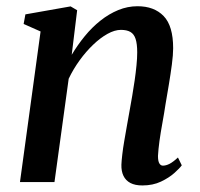

<svg xmlns="http://www.w3.org/2000/svg" viewBox="-20 -570 625 601"><path d="M204.5 -398.5Q223 -429.5 245.5 -457Q268 -484.5 294.5 -505.5Q321 -526.5 350.2 -538.5Q379.5 -550.5 410.5 -550.5Q462.5 -550.5 492.2 -519.8Q522 -489 522 -419Q522 -398.5 518 -368.2Q514 -338 508.5 -305Q503 -272 498 -243Q494 -216 488.5 -186Q483 -156 479.2 -128.8Q475.5 -101.5 474.5 -82Q474.5 -65.5 478.8 -58.5Q483 -51.5 490 -51.5Q499.5 -51.5 510.8 -57.2Q522 -63 537 -77L549 -52.5Q542.5 -43.5 525.8 -28.5Q509 -13.5 483.8 -1.5Q458.5 10.5 425.5 10.5Q403 10.5 388.2 2.8Q373.5 -5 366.5 -19.5Q359.5 -34 360 -54.5Q360.5 -67 362.8 -86.5Q365 -106 369 -129Q373 -152 377.2 -176Q381.5 -200 385.5 -222.5Q389.5 -245 393.8 -269.5Q398 -294 401.5 -318.2Q405 -342.5 407.2 -365Q409.5 -387.5 409.5 -406Q409.5 -432.5 404.5 -448Q399.5 -463.5 388.2 -470Q377 -476.5 358.5 -476.5Q339 -476.5 316.5 -464Q294 -451.5 271.8 -430.2Q249.5 -409 229.5 -381.5Q209.5 -354 195 -323.5L150.5 0H42.5L107 -471.5L54 -495L59.5 -525L201 -550L221.5 -538Z"/></svg>

Font: Merriweather 60pt Medium
Style: Italic
Weight: 500
Italic angle: -7.8°
Version: Version 2.101